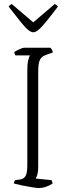

<svg xmlns="http://www.w3.org/2000/svg" viewBox="-20 -950 337 970"><path d="M177 0Q167 0 141.5 -4Q116 -8 90 -13.5Q64 -19 50 -23Q50 -28 52.5 -33Q55 -38 57 -40L80 -43Q98 -45 108 -59Q118 -73 118 -116V-599Q118 -628 122.5 -645.5Q127 -663 131 -670H59Q54 -674 52 -687Q58 -692 76.5 -700.5Q95 -709 102 -709H234Q238 -706 242 -699.5Q246 -693 247 -685L211 -672Q190 -665 181.5 -647.5Q173 -630 173 -584V-104Q173 -82 168.5 -67.5Q164 -53 160 -48L240 -40Q242 -37 243.5 -32.5Q245 -28 246 -23Q210 0 177 0ZM148 -787Q138 -787 124.5 -797Q111 -807 88 -835Q65 -863 24 -916Q24 -921 39 -930L148 -837L257 -930Q272 -921 272 -916Q232 -863 208.5 -835Q185 -807 172 -797Q159 -787 148 -787Z"/></svg>

Font: Texturina 72pt Thin
Style: Regular
Weight: 100
Designer: Guillermo Torres Carreño
Foundry: Omnibus-Type
Version: Version 1.002; ttfautohint (v1.8.3)